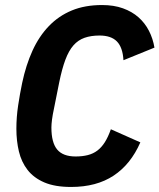

<svg xmlns="http://www.w3.org/2000/svg" viewBox="-20 -730 633 762"><path d="M262 12Q198 12 156 -6Q114 -24 89.5 -55.5Q65 -87 55 -129Q45 -171 45 -219Q45 -265 52 -311.5Q59 -358 68 -401Q83 -472 109 -529Q135 -586 174 -626.5Q213 -667 265 -688.5Q317 -710 385 -710Q432 -710 468 -697Q504 -684 529.5 -661.5Q555 -639 571 -608Q587 -577 593 -541L470 -491Q467 -542 444 -565.5Q421 -589 375 -589Q341 -589 315.5 -580Q290 -571 271.5 -550Q253 -529 239.5 -493Q226 -457 215 -403L194 -298Q189 -275 186.5 -256Q184 -237 184 -224Q184 -164 207 -136.5Q230 -109 280 -109Q307 -109 328.5 -114.5Q350 -120 366.5 -132.5Q383 -145 396 -165.5Q409 -186 420 -217L537 -165Q499 -78 431 -33Q363 12 262 12Z"/></svg>

Font: IBM Plex Sans Cond
Style: Bold Italic
Weight: 700
Width: 3
Italic angle: -11°
Designer: Mike Abbink, Paul van der Laan, Pieter van Rosmalen
Foundry: Bold Monday
Version: Version 1.3